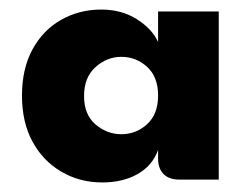

<svg xmlns="http://www.w3.org/2000/svg" viewBox="-20 -730 509 402"><path d="M26 -530Q26 -586 48 -626.5Q70 -667 108 -688.5Q146 -710 192 -710Q235 -710 267 -689.5Q299 -669 311 -642Q322 -621 329.5 -590Q337 -559 337 -530Q337 -501 330 -472Q323 -443 311 -416Q299 -383 268 -365.5Q237 -348 194 -348Q147 -348 108.5 -370.5Q70 -393 48 -433.5Q26 -474 26 -530ZM156 -529Q156 -490 180 -469.5Q204 -449 234 -449Q265 -449 288 -470Q311 -491 311 -530Q311 -569 288 -590Q265 -611 234 -611Q204 -611 180 -589.5Q156 -568 156 -529ZM311 -398V-706H438V-354H355Q334 -354 322.5 -365.5Q311 -377 311 -398Z"/></svg>

Font: Parkinsans
Style: Bold
Weight: 700
Designer: Red Stone, Indian Type Foundry
Foundry: Indian Type Foundry
Version: Version 1.000